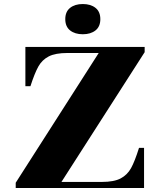

<svg xmlns="http://www.w3.org/2000/svg" viewBox="-20 -933 802 953"><path d="M304 -838Q304 -875 328 -894Q352 -913 391 -913Q430 -913 454 -894Q478 -875 478 -838Q478 -801 454 -782Q430 -763 391 -763Q352 -763 328 -782Q304 -801 304 -838ZM58 0V-26L470 -670H315Q255 -670 222 -653Q189 -636 170.5 -603Q152 -570 131 -505H106V-700H698V-674L285 -30H486Q546 -30 579 -47.5Q612 -65 630.5 -98.5Q649 -132 670 -199H695V0Z"/></svg>

Font: Chonburi
Style: Regular
Weight: 400
Designer: Thanarat Vachiruckul and Stawix Ruecha
Foundry: Cadson Demak & Katatrad
Version: Version 1.000